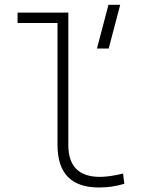

<svg xmlns="http://www.w3.org/2000/svg" viewBox="-20 -786 626 815"><path d="M391.6 -580.1 440.4 -765.6H490.2L441.4 -580.1ZM399.4 9.8Q224.1 9.8 224.1 -170.9V-688.5H54.7V-732.4H270V-170.9Q270 -35.2 404.3 -35.2Q443.8 -35.2 502.4 -49.3L507.8 -5.9Q480 2.4 454.3 6.1Q428.7 9.8 399.4 9.8Z"/></svg>

Font: Caskaydia Cove ExtraLight
Style: Regular
Weight: 200
Monospace: yes
Designer: Aaron Bell
Foundry: Saja Typeworks
Version: Version 4.300; ttfautohint (v1.8.3)